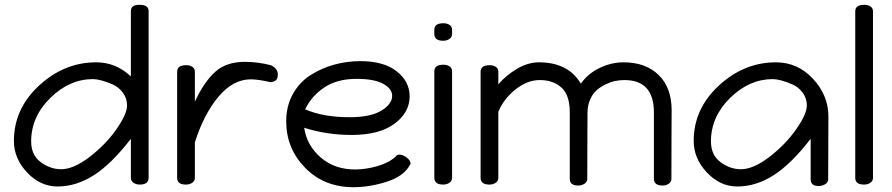

<svg xmlns="http://www.w3.org/2000/svg" viewBox="-20 -770 3722 801"><path d="M38 -182Q38 -316 143 -413Q248 -510 381 -510Q464 -510 526 -451V-724Q526 -750 562 -750Q600 -750 600 -724V-28Q600 0 563 0Q548 0 537 -7.5Q526 -15 526 -28V-191Q445 -86 371.5 -39Q298 8 220 8Q148 8 93 -50.5Q38 -109 38 -182ZM110 -180Q110 -123 150 -93.5Q190 -64 235 -64Q287 -64 354 -115.5Q421 -167 465.5 -230.5Q510 -294 510 -330Q510 -360 492.5 -383.5Q475 -407 449.5 -418Q424 -429 403 -434.5Q382 -440 368 -440Q270 -440 190 -361.5Q110 -283 110 -180Z M719 -28V-471Q719 -498 757 -498Q772 -498 782.5 -491Q793 -484 793 -471V-346Q831 -428 877.5 -470Q924 -512 1001 -512Q1055 -512 1110 -498Q1139 -484 1139 -460Q1139 -443 1132 -436Q1125 -429 1109 -427Q1058 -439 1026 -439Q952 -439 891 -366Q830 -293 793 -176V-28Q793 -15 782 -7.5Q771 0 756 0Q719 0 719 -28Z M1174 -264Q1174 -328 1202 -378Q1230 -428 1276 -457Q1322 -486 1375 -500.5Q1428 -515 1483 -515Q1581 -515 1635 -472.5Q1689 -430 1689 -368Q1689 -301 1626 -254Q1563 -207 1447 -207Q1343 -207 1249 -237Q1260 -163 1318 -113Q1376 -63 1461 -63Q1506 -63 1554.5 -77Q1603 -91 1631 -117Q1635 -125 1647 -125Q1661 -125 1677 -112.5Q1693 -100 1693 -87Q1668 -36 1595.5 -12.5Q1523 11 1455 11Q1332 11 1253 -70Q1174 -151 1174 -264ZM1253 -314Q1328 -281 1439 -281Q1526 -281 1571 -308.5Q1616 -336 1616 -370Q1616 -400 1578.5 -420.5Q1541 -441 1467 -441Q1387 -441 1333.5 -405.5Q1280 -370 1253 -314Z M1792 -28V-473Q1792 -500 1830 -500Q1845 -500 1855.5 -493Q1866 -486 1866 -473V-28Q1866 -15 1855 -7.5Q1844 0 1829 0Q1792 0 1792 -28ZM1792 -628V-646Q1792 -673 1830 -673Q1845 -673 1855.5 -666Q1866 -659 1866 -646V-628Q1866 -615 1855 -607.5Q1844 -600 1829 -600Q1792 -600 1792 -628Z M1985 -28V-471Q1985 -498 2023 -498Q2038 -498 2048.5 -491Q2059 -484 2059 -471V-418Q2091 -456 2137 -483Q2183 -510 2228 -510Q2351 -510 2403 -421Q2434 -464 2482.5 -487Q2531 -510 2581 -510Q2674 -510 2728 -457Q2782 -404 2782 -310Q2782 -301 2781.5 -211.5Q2781 -122 2781 -24Q2781 -11 2770 -3.5Q2759 4 2745 4Q2708 4 2708 -24V-301Q2708 -436 2585 -436Q2567 -436 2548.5 -432.5Q2530 -429 2508.5 -419Q2487 -409 2470 -394.5Q2453 -380 2442 -355Q2431 -330 2431 -299Q2431 -260 2430.5 -200Q2430 -140 2430 -24Q2430 -11 2418.5 -3.5Q2407 4 2392 4Q2357 4 2357 -24V-301Q2357 -374 2322 -405Q2287 -436 2232 -436Q2179 -436 2129.5 -396Q2080 -356 2059 -303V-28Q2059 -15 2048 -7.5Q2037 0 2022 0Q1985 0 1985 -28Z M2874 -182Q2874 -316 2979 -413Q3084 -510 3217 -510Q3308 -510 3372 -441Q3436 -372 3436 -284L3435 -22Q3435 -9 3422.5 -1.5Q3410 6 3395 6Q3362 6 3362 -22V-191Q3281 -86 3207.5 -39Q3134 8 3056 8Q2984 8 2929 -50.5Q2874 -109 2874 -182ZM2946 -180Q2946 -123 2986 -93.5Q3026 -64 3071 -64Q3123 -64 3190 -115.5Q3257 -167 3301.5 -230.5Q3346 -294 3346 -330Q3346 -360 3328.5 -383.5Q3311 -407 3285.5 -418Q3260 -429 3239 -434.5Q3218 -440 3204 -440Q3106 -440 3026 -361.5Q2946 -283 2946 -180Z M3548 -28V-723Q3548 -750 3586 -750Q3601 -750 3611.5 -743Q3622 -736 3622 -723V-28Q3622 -15 3611 -7.5Q3600 0 3585 0Q3548 0 3548 -28Z"/></svg>

Font: Happy Monkey
Style: Regular
Weight: 400
Version: Version 1.001